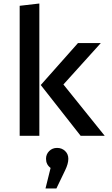

<svg xmlns="http://www.w3.org/2000/svg" viewBox="-20 -773 640 1093"><path d="M204 0H92V-740L204 -753ZM341 -292 576 0H439L212 -289L424 -528H554ZM369 131Q369 159 351 196L301 300H239L268 183Q242 164 242 131Q242 105 260 87Q278 69 305 69Q332 69 350.5 86.5Q369 104 369 131Z"/></svg>

Font: Fira Mono Medium
Style: Regular
Weight: 500
Designer: Carrois Corporate & Edenspiekermann AG
Foundry: Carrois Corporate GbR & Edenspiekermann AG
Version: Version 3.206